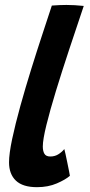

<svg xmlns="http://www.w3.org/2000/svg" viewBox="-20 -737 362 776"><path d="M262.5 -26.5Q245 -11 209.8 4.2Q174.5 19.5 129.5 19.5Q72 19.5 44.2 -7Q16.5 -33.5 16.5 -81Q16.5 -115.5 29.2 -175.5Q42 -235.5 62.2 -308.5Q82.5 -381.5 106 -457Q129.5 -532.5 151.8 -600Q174 -667.5 189.5 -714.5Q222 -717 248.5 -717Q265.5 -717 282.2 -716Q299 -715 318.5 -713Q289 -626 259.8 -537.5Q230.5 -449 206.2 -369.8Q182 -290.5 167.5 -231.5Q153 -172.5 153 -145Q153 -126.5 159.5 -115.5Q166 -104.5 183 -104.5Q201 -104.5 214.8 -112.8Q228.5 -121 240 -134.5Q241.5 -129 245 -113.5Q248.5 -98 252.2 -79.2Q256 -60.5 259 -45.5Q262 -30.5 262.5 -26.5Z"/></svg>

Font: Grandstander SemiBold
Style: Italic
Weight: 600
Italic angle: -15°
Designer: Tyler Finck
Foundry: Etcetera Type Co
Version: Version 1.200; ttfautohint (v1.8.3)